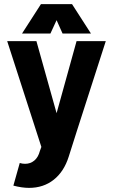

<svg xmlns="http://www.w3.org/2000/svg" viewBox="-20 -715 549 933"><path d="M494 -515 354 -80 314 46Q291 119 241 158.5Q191 198 121 198Q87 198 45 187L76 77Q88 81 102 81Q128 81 147 65Q166 49 174 18L181 -1L15 -515H157L255 -165L352 -515ZM330 -695 422 -552H284L255 -617L225 -552H87L179 -695Z"/></svg>

Font: Akshar SemiBold
Style: Regular
Weight: 600
Designer: Tall Chai
Foundry: Tall Chai
Version: Version 1.000